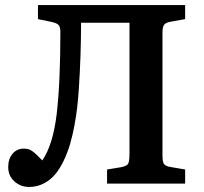

<svg xmlns="http://www.w3.org/2000/svg" viewBox="-20 -720 800 753"><path d="M94.2 13.2Q61 13.2 36.6 -8.5Q12.2 -30.3 12.2 -64.9Q12.2 -97.2 29.3 -117.2Q46.4 -137.2 74.2 -137.2Q79.6 -137.2 84.7 -136.2Q89.8 -135.3 93.5 -134.3Q97.2 -133.3 102.3 -129.9Q107.4 -126.5 109.9 -125Q112.3 -123.5 118.4 -117.9Q124.5 -112.3 126.5 -110.4Q128.4 -108.4 136 -100.8Q143.6 -93.3 146 -90.8Q188.5 -153.3 202.6 -275.4Q216.8 -397.5 216.8 -595.2Q216.8 -615.2 209 -622.8Q201.2 -630.4 178.2 -634.8L128.9 -645V-700.2H706.1V-645L648.9 -634.8Q629.4 -631.3 623.3 -622.3Q617.2 -613.3 617.2 -591.8V-109.9Q617.2 -85.4 623.3 -76.7Q629.4 -67.9 649.9 -64.9L706.1 -55.2V0H399.9V-55.2L453.1 -64Q477.1 -68.4 482.4 -77.6Q487.8 -86.9 487.8 -116.2V-630.9H297.9Q297.9 -503.9 289.1 -370.1Q286.6 -334 283 -300.8Q279.3 -267.6 272 -228Q264.6 -188.5 254.9 -155.3Q245.1 -122.1 230 -90.1Q214.8 -58.1 196 -35.9Q177.2 -13.7 151.1 -0.2Q125 13.2 94.2 13.2Z"/></svg>

Font: Literata Book SemiBold
Style: Regular
Weight: 600
Designer: Latin by Veronika Burian and Jose Scaglione. Greek by Irene Vlachou. Cyrillic by Vera Evstafieva
Foundry: TypeTogether
Version: Version 2.003;PS 002.003;hotconv 1.0.88;makeotf.lib2.5.64775